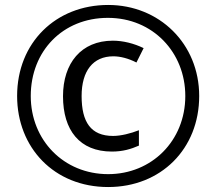

<svg xmlns="http://www.w3.org/2000/svg" viewBox="-20 -837 872 774"><path d="M416 -83C629 -83 783 -237 783 -450C783 -661 622 -817 416 -817C205 -817 49 -665 49 -450C49 -242 198 -83 416 -83ZM416 -135C237 -135 104 -272 104 -450C104 -631 233 -765 415 -765C596 -765 727 -626 727 -450C727 -269 591 -135 416 -135ZM431 -226C475 -226 508 -236 540 -250V-312C507 -299 467 -289 436 -289C346 -289 309 -345 309 -450C309 -551 355 -610 437 -610C464 -610 497 -602 530 -585L559 -643C520 -662 476 -673 435 -673C307 -673 234 -582 234 -449C234 -312 301 -226 431 -226Z"/></svg>

Font: Noto Sans Kannada UI SemiCondensed SemiBold
Style: Regular
Weight: 600
Width: 4
Designer: Jelle Bosma - Monotype Design Team
Foundry: Monotype Imaging Inc.
Version: Version 2.006